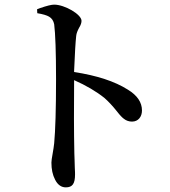

<svg xmlns="http://www.w3.org/2000/svg" viewBox="-20 -779 734 829"><path d="M264 30C293 30 304 14 304 -26C304 -30 304 -39 303 -54C302 -79 302 -101 301 -118C299 -211 299 -316 300 -433C352 -410 396 -384 431 -356C448 -341 466 -322 485 -298C498 -281 508 -271 515 -266C525 -258 537 -254 550 -254C577 -254 593 -275 593 -302C593 -337 573 -367 532 -392C475 -428 398 -453 300 -468C300 -469 300 -471 300 -473C303 -547 306 -597 309 -624C310 -635 315 -647 322 -660C329 -671 332 -681 332 -689C332 -717 259 -759 214 -759C202 -759 182 -754 153 -744C147 -742 143 -740 140 -739L141 -722C165 -718 182 -713 192 -707C204 -700 211 -689 214 -674C219 -634 222 -555 222 -437C222 -307 219 -215 214 -161C213 -148 210 -133 207 -114C204 -97 202 -85 202 -77C202 -48 207 -24 218 -3C229 19 245 30 264 30Z"/></svg>

Font: AllPunType SemiBold
Style: Regular
Weight: 600
Version: 1.0